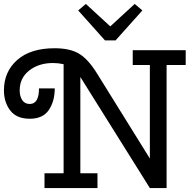

<svg xmlns="http://www.w3.org/2000/svg" viewBox="-20 -955 973 975"><path d="M703 -902 567 -750H513L377 -902L416 -935L540 -821L664 -935ZM257 -710Q336 -710 382 -682Q428 -654 472 -583L741 -150V-625H654V-700H923V-625H826V0H741L388 -564V-75H475V0H206V-75H303V-629Q276 -635 249 -635Q177 -635 128.5 -597Q80 -559 80 -496Q80 -466 93 -446.5Q106 -427 131 -427Q178 -427 178 -506H258Q258 -441 228 -396.5Q198 -352 131 -352Q64 -352 32 -394Q0 -436 0 -496Q0 -591 67.5 -650.5Q135 -710 257 -710Z"/></svg>

Font: Cherry Swash
Style: Regular
Weight: 400
Designer: Kasatkina Nataliya
Foundry: Nataliya Kasatkina
Version: Version 1.001